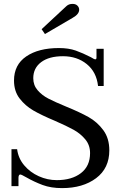

<svg xmlns="http://www.w3.org/2000/svg" viewBox="-20 -957 622 987"><path d="M194 -807 309 -914Q310 -915 322 -926Q334 -937 353 -937Q369 -937 378 -928Q387 -919 387 -907Q387 -884 353 -865L211 -782ZM114 -46Q90 -60 84 -60Q80 -60 77.5 -55.5Q75 -51 75 -43V0H39V-190H68Q74 -143 104.5 -107Q135 -71 179.5 -51Q224 -31 272 -31Q349 -31 396 -67Q443 -103 443 -170Q443 -211 418.5 -240.5Q394 -270 359 -289.5Q324 -309 262 -336Q193 -365 151.5 -389Q110 -413 81 -450.5Q52 -488 52 -543Q52 -624 115 -667Q178 -710 283 -710Q333 -710 369.5 -697Q406 -684 447 -663Q464 -652 470 -652Q476 -652 476 -661V-706H513V-515H484Q476 -587 426 -627.5Q376 -668 304 -668Q232 -668 191.5 -637.5Q151 -607 151 -555Q151 -519 173.5 -493Q196 -467 229 -450Q262 -433 320 -409Q391 -380 435.5 -355Q480 -330 511 -288Q542 -246 542 -184Q542 -92 474 -41Q406 10 299 10Q242 10 199 -6Q156 -22 114 -46Z"/></svg>

Font: TavirajRegular
Style: Regular
Weight: 400
Designer: Katatrad Team
Foundry: CadsonDemak
Version: Version 1.001